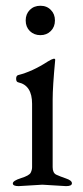

<svg xmlns="http://www.w3.org/2000/svg" viewBox="-20 -634 285 657"><path d="M51.8 -24.4Q80.1 -33.2 85 -43Q89.8 -52.7 89.8 -62V-278.8Q89.8 -341.8 43 -352.1Q35.2 -353.5 35.2 -364.3Q35.2 -375 42 -377Q90.8 -389.2 144 -423.8Q168.9 -439 168.9 -429.2Q160.2 -337.4 160.2 -293.9V-62Q160.2 -42 172.9 -36.1Q185.5 -30.3 205.6 -23.4Q226.1 -16.6 226.1 -6.8Q226.1 2.9 206.1 2.9L125 -2L43.9 2.9Q23.9 2.9 23.9 -6.3Q23.9 -15.6 51.8 -24.4ZM118.2 -614.3Q140.6 -614.3 154.3 -599.6Q168 -585.9 168 -564Q168 -542 153.8 -527.8Q139.6 -513.7 118.2 -513.7Q96.7 -513.7 82 -527.8Q67.9 -542 67.9 -564Q67.9 -585.9 82 -600.1Q96.2 -614.3 118.2 -614.3Z"/></svg>

Font: EBGaramond
Style: Regular
Weight: 400
Version: Version 000.012g